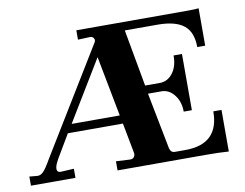

<svg xmlns="http://www.w3.org/2000/svg" viewBox="-89 -693 1008 790"><g transform="rotate(-10 415.0 -298.0)"><path d="M341.8 -473.1 189 -221.2H390.1ZM786.1 -442.9H752.9Q752.9 -504.9 718.3 -533.2Q683.6 -561.5 610.8 -562H471.2L514.2 -324.2H575.2Q608.4 -324.2 629.9 -352.5Q651.4 -380.9 650.9 -425.8H686V-190.9H651.9Q651.9 -232.4 629.9 -260.7Q607.9 -289.1 576.2 -289.1H520L565.9 -53.2Q570.8 -34.2 586.9 -34.2H630.9Q772 -34.2 772 -170.9H806.2V2.9Q767.1 0 710.9 0H341.8V-38.1L398.9 -35.2Q411.1 -34.2 417 -42Q422.9 -49.8 420.9 -60.1L397 -186H167L108.9 -87.9Q88.4 -51.3 98.6 -39.1Q103 -34.2 115.2 -35.2L166 -38.1V0H-20V-38.1L11.2 -35.2Q25.4 -33.2 38.1 -45.9Q50.8 -58.6 70.8 -94.2L340.8 -536.1Q345.7 -544.9 340.3 -552.7Q335 -560.5 326.2 -560.1L274.9 -558.1V-597.2H745.1Q770 -597.2 786.1 -599.1Z"/></g></svg>

Font: Unna-Bold
Style: Bold
Weight: 700
Designer: Jorge de Buen U.
Foundry: Omnibus-Type
Version: Version 2.006;PS 002.006;hotconv 1.0.70;makeotf.lib2.5.58329